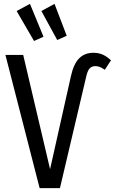

<svg xmlns="http://www.w3.org/2000/svg" viewBox="-20 -973 594 993"><path d="M8 -689H100L239 -98L347 -580Q361 -643 389.5 -671.5Q418 -700 463 -700Q491 -700 512.5 -690Q534 -680 554 -661L522 -612Q509 -621 498 -626Q487 -631 473 -631Q454 -631 443 -618.5Q432 -606 425 -573L290 0H185ZM135 -953 205 -783 156 -761 66 -916ZM262 -953 325 -788 276 -766 194 -916Z"/></svg>

Font: Fira Sans Extra Condensed
Style: Regular
Weight: 400
Width: 1
Designer: Carrois Corporate & Edenspiekermann AG
Foundry: Carrois Corporate GbR & Edenspiekermann AG
Version: Version 4.203